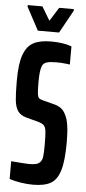

<svg xmlns="http://www.w3.org/2000/svg" viewBox="-59 -896 419 937"><g transform="rotate(5 150.5 -427.5)"><path d="M24 -10V-97Q94 -91 112 -91Q133 -91 145.5 -94Q158 -97 166 -106Q175 -115 177.5 -133Q180 -151 180 -189Q180 -238 177.5 -258Q175 -278 166 -286.5Q157 -295 135 -301L78 -316Q50 -324 37 -343Q24 -362 20.5 -395Q17 -428 17 -492Q17 -574 33 -618Q49 -662 81 -679Q113 -696 167 -696Q227 -696 268 -681V-592Q264 -592 246.5 -594.5Q229 -597 201 -597Q170 -597 154.5 -592Q139 -587 133 -574Q123 -553 123 -495Q123 -454 125 -437.5Q127 -421 132.5 -415.5Q138 -410 154 -406L208 -392Q228 -387 242.5 -376.5Q257 -366 267 -344Q286 -309 286 -213Q286 -122 271.5 -74.5Q257 -27 226 -9.5Q195 8 139 8Q111 8 79 3Q47 -2 24 -10ZM98 -743 38 -855V-863H110L150 -796L192 -863H264V-855L202 -743Z"/></g></svg>

Font: Saira Ultra Condensed
Style: Bold
Weight: 700
Width: 1
Designer: Hector Gatti with collaboration of the Omnibus-Type team
Foundry: Omnibus-Type
Version: Version 1.001; ttfautohint (v1.8)